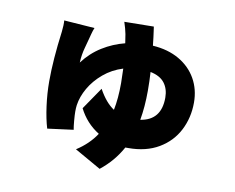

<svg xmlns="http://www.w3.org/2000/svg" viewBox="-79 -729 1134 928"><g transform="rotate(10 488.5 -264.5)"><path d="M304.7 -510.7Q302.7 -502 293 -467.3Q283.2 -432.6 281.2 -392.6Q319.3 -443.4 371.1 -475.6Q422.9 -507.8 481.4 -522.5Q477.5 -551.8 474.6 -566.4Q469.7 -591.8 459 -624L603.5 -626L606.4 -605.5Q610.4 -579.1 615.2 -534.2Q690.4 -529.3 745.1 -497.6Q799.8 -465.8 829.1 -414.1Q858.4 -362.3 858.4 -297.9Q858.4 -223.6 826.7 -161.6Q794.9 -99.6 732.9 -63Q670.9 -26.4 584 -26.4H569.3Q530.3 44.9 464.8 96.7L335.9 23.4Q396.5 -15.6 431.6 -69.3Q367.2 -109.4 333 -177.7L407.2 -286.1Q441.4 -223.6 483.4 -196.3Q495.1 -252.9 495.1 -329.1Q495.1 -351.6 493.2 -400.4Q439.5 -383.8 398.4 -349.1Q357.4 -314.5 333 -272Q308.6 -229.5 302.7 -187.5Q300.8 -173.8 300.8 -155.3Q300.8 -139.6 303.2 -110.8Q305.7 -82 308.6 -67.4L181.6 -50.8Q168 -95.7 159.7 -157.2Q151.4 -218.8 151.4 -278.3Q151.4 -383.8 169.9 -524.4Q173.8 -558.6 171.9 -580.1L322.3 -569.3Q316.4 -555.7 311.5 -536.6Q306.6 -517.6 304.7 -510.7ZM717.8 -296.9Q717.8 -339.8 695.8 -368.7Q673.8 -397.5 626 -407.2Q628.9 -363.3 628.9 -315.4Q628.9 -236.3 617.2 -170.9Q717.8 -186.5 717.8 -296.9Z"/></g></svg>

Font: Min Sans Black
Style: Regular
Weight: 900
Designer: Jinseong-Kim, NotoSansCJK, Nunito
Foundry: Jinseong-Kim
Version: Version 1.000